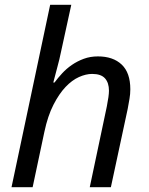

<svg xmlns="http://www.w3.org/2000/svg" viewBox="-20 -780 619 800"><path d="M189 -760H277L234 -563Q228 -533 219 -500.5Q210 -468 202 -436H207Q221 -455 239 -474.5Q257 -494 279.5 -509.5Q302 -525 329 -535Q356 -545 388 -545Q451 -545 487 -511Q523 -477 523 -408Q523 -388 519.5 -368Q516 -348 512 -326L442 0H354L425 -336Q434 -381 434 -402Q434 -435 417.5 -453.5Q401 -472 364 -472Q338 -472 309 -459Q280 -446 253 -417.5Q226 -389 202.5 -343Q179 -297 165 -231L116 0H28Z"/></svg>

Font: BC Sans
Style: Italic
Weight: 400
Italic angle: -12°
Designer: Monotype Design Team
Designer: Province of B.C.
Foundry: Monotype Imaging Inc.
Version: Version 2.000;GOOG;noto-source:20170915:90ef993387c0